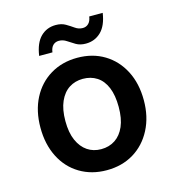

<svg xmlns="http://www.w3.org/2000/svg" viewBox="-108 -805 826 908"><g transform="rotate(-15 305.0 -351.0)"><path d="M304 12Q230 12 172.5 -22.5Q115 -57 83.5 -119.5Q52 -182 52 -263Q52 -345 84 -407Q116 -469 173.5 -503.5Q231 -538 305 -538Q380 -538 437 -503.5Q494 -469 526 -407Q558 -345 558 -263Q558 -182 525.5 -119.5Q493 -57 436 -22.5Q379 12 304 12ZM304 -91Q343 -91 372.5 -110.5Q402 -130 418.5 -168Q435 -206 435 -263Q435 -320 419 -358.5Q403 -397 373.5 -416Q344 -435 305 -435Q267 -435 237.5 -416Q208 -397 191 -358.5Q174 -320 174 -263Q174 -206 191 -168Q208 -130 237 -110.5Q266 -91 304 -91ZM363 -592Q335 -592 315.5 -603.5Q296 -615 279 -626.5Q262 -638 242 -638Q225 -638 213.5 -627Q202 -616 199 -593H134Q143 -655 173 -684.5Q203 -714 247 -714Q275 -714 294.5 -702.5Q314 -691 331 -679Q348 -667 368 -667Q385 -667 396.5 -678.5Q408 -690 411 -712H477Q468 -651 437.5 -621.5Q407 -592 363 -592Z"/></g></svg>

Font: DM Sans 9pt
Style: Semibold
Weight: 600
Designer: Colophon Foundry, Jonny Pinhorn
Foundry: Colophon Foundry
Version: Version 4.004;gftools[0.9.30]